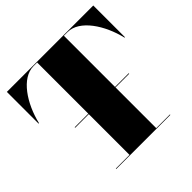

<svg xmlns="http://www.w3.org/2000/svg" viewBox="-189 -921 1092 1092"><g transform="rotate(-45 357.0 -375.0)"><path d="M145 -3.5V0H580V-3.5H470V-331H580V-335H470V-746.5H499.5C596 -746.5 676.5 -622 706.5 -495H710V-750H15V-495H18.5C48.5 -622 129 -746.5 226 -746.5H255V-335H145.5V-331H255V-3.5Z"/></g></svg>

Font: Bodoni* 48pt Fatface
Style: Regular
Weight: 900
Version: Version 2.3